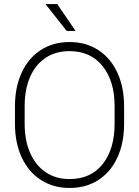

<svg xmlns="http://www.w3.org/2000/svg" viewBox="-20 -920 688 950"><path d="M205 -900H263L354 -767H310ZM324 10Q244 10 182.5 -29.5Q121 -69 87.5 -141Q54 -213 54 -308V-394Q54 -489 87.5 -561Q121 -633 182 -672.5Q243 -712 324 -712Q405 -712 466 -672.5Q527 -633 560.5 -561Q594 -489 594 -394V-308Q594 -213 561 -141Q528 -69 467 -29.5Q406 10 324 10ZM324 -667Q255 -667 205 -633.5Q155 -600 128.5 -538.5Q102 -477 102 -395V-308Q102 -225 129 -163.5Q156 -102 206 -68Q256 -34 324 -34Q429 -34 488 -108Q547 -182 547 -308V-395Q547 -519 487.5 -593Q428 -667 324 -667Z"/></svg>

Font: Freesentation 2 ExtraLight
Style: Regular
Weight: 260
Designer: glyphs from Roboto by Christian Robertson / Hangul glyphs from Noto Sans CJK(Source Han Sans) by Jang Soo-young and Kang
Foundry: PT&
Version: Version 2.001